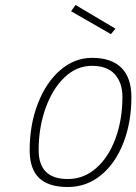

<svg xmlns="http://www.w3.org/2000/svg" viewBox="-20 -741 547 770"><path d="M99 -139Q99 -241 132 -326Q165 -411 222 -460Q279 -509 349 -509Q427 -509 467 -469Q507 -429 507 -352Q507 -251 475 -168.5Q443 -86 385 -38.5Q327 9 252 9Q175 9 137 -27Q99 -63 99 -139ZM471 -352Q471 -409 440.5 -443Q410 -477 349 -477Q287 -477 238.5 -430.5Q190 -384 162.5 -306.5Q135 -229 135 -139Q135 -23 252 -23Q316 -23 366 -67Q416 -111 443.5 -186.5Q471 -262 471 -352ZM265 -696 283 -721 443 -626 425 -604Z"/></svg>

Font: Cairo ExtraLight
Style: Italic
Weight: 275
Italic angle: -13°
Designer: Mohamed Gaber, Accademia di Belle Arti di Urbino and others
Foundry: Kief Type Foundry, Accademia di Belle Arti di Urbino and others
Version: Version 3.011